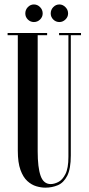

<svg xmlns="http://www.w3.org/2000/svg" viewBox="-20 -852 410 884"><path d="M188.5 12Q169 12 147 5.5Q125 -1 105.8 -18.5Q86.5 -36 74.2 -69.8Q62 -103.5 62 -158V-690H15V-700H197V-690H153.5V-155.5Q153.5 -80.5 167 -42.5Q180.5 -4.5 213.5 -4.5Q229.5 -4.5 248.5 -14Q267.5 -23.5 281.2 -50.5Q295 -77.5 295 -130V-690H252V-700H353V-690H306V-136.5Q306 -74.5 289.5 -42.5Q273 -10.5 246.2 0.8Q219.5 12 188.5 12ZM253.5 -750.5Q237 -750.5 225.2 -762.2Q213.5 -774 213.5 -790Q213.5 -807 225.2 -819.2Q237 -831.5 253.5 -831.5Q269 -831.5 281.2 -819.2Q293.5 -807 293.5 -790Q293.5 -774 281.2 -762.2Q269 -750.5 253.5 -750.5ZM136 -750.5Q120 -750.5 108.2 -762.2Q96.5 -774 96.5 -790Q96.5 -807 108.2 -819.2Q120 -831.5 136 -831.5Q152.5 -831.5 164.5 -819.2Q176.5 -807 176.5 -790Q176.5 -774 164.5 -762.2Q152.5 -750.5 136 -750.5Z"/></svg>

Font: Imbue 100pt Medium
Style: Regular
Weight: 500
Designer: Tyler Finck
Foundry: Etcetera Type Company
Version: Version 1.102; ttfautohint (v1.8.3)